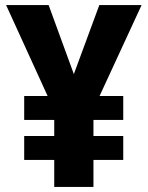

<svg xmlns="http://www.w3.org/2000/svg" viewBox="-20 -734 581 754"><path d="M270 -443 370 -714H536L371 -357H464V-263H347V-200H464V-106H347V0H193V-106H75V-200H193V-263H75V-357H167L4 -714H171Z"/></svg>

Font: Noto Sans Tamil SemiCondensed ExtraBold
Style: Regular
Weight: 800
Width: 4
Designer: Jelle Bosma - Monotype Design Team
Foundry: Monotype Imaging Inc.
Version: Version 2.004; ttfautohint (v1.8.4.7-5d5b)